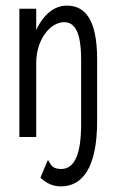

<svg xmlns="http://www.w3.org/2000/svg" viewBox="-20 -488 415 684"><path d="M197 176C272 176 326 112 326 -56V-277C326 -425 279 -468 218 -468C174 -468 135 -437 109 -381V-457H49V0H109V-263C109 -350 161 -409 208 -409C243 -409 269 -381 269 -275V-45C269 58 247 114 198 114C156 114 159 85 150 83L124 145C146 166 170 176 197 176Z"/></svg>

Font: Inconsolata Condensed Thin
Style: Regular
Weight: 100
Width: 3
Monospace: yes
Designer: Raph Levien, Cyreal, Brenton Simpson
Foundry: Raph Levien, Cyreal, Google
Version: Version 3.100